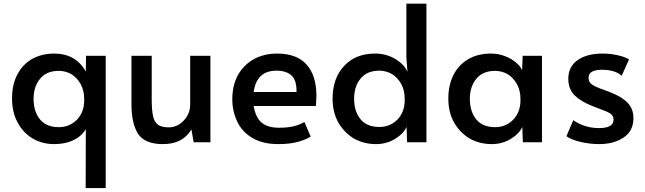

<svg xmlns="http://www.w3.org/2000/svg" viewBox="-20 -755 3423 1019"><path d="M435.5 -69.3Q412.1 -31.2 369.1 -10.7Q326.2 9.8 266.6 9.8Q205.1 9.8 154.3 -19.5Q102.5 -49.8 73.2 -105.5Q43.9 -160.2 43.9 -232.4Q43.9 -309.6 74.2 -363.3Q103.5 -417 154.3 -444.3Q205.1 -470.7 266.6 -470.7Q382.8 -470.7 435.5 -375Q436.5 -403.3 436.5 -459Q462.9 -459 541 -459Q541 -283.2 541 243.2Q514.6 243.2 434.6 243.2Q435.5 165 435.5 -69.3ZM387.7 -119.1Q426.8 -159.2 426.8 -222.7Q426.8 -225.6 426.8 -230.5Q426.8 -273.4 409.2 -306.6Q390.6 -340.8 360.4 -360.4Q329.1 -378.9 292 -378.9Q227.5 -378.9 193.4 -337.9Q158.2 -295.9 158.2 -230.5Q158.2 -163.1 192.4 -121.1Q226.6 -80.1 292 -80.1Q348.6 -80.1 387.7 -119.1Z M711.9 -45.9Q677.7 -101.6 677.7 -202.1Q677.7 -288.1 677.7 -459Q704.1 -459 785.2 -459Q785.2 -401.4 785.2 -228.5Q785.2 -171.9 792 -140.6Q797.9 -109.4 817.4 -93.8Q836.9 -79.1 876 -79.1Q904.3 -79.1 930.7 -94.7Q956.1 -111.3 972.7 -137.7Q989.3 -166 989.3 -199.2Q989.3 -286.1 989.3 -459Q1015.6 -459 1096.7 -459Q1096.7 -344.7 1096.7 0Q1074.2 0 1007.8 0Q1004.9 -16.6 996.1 -67.4Q971.7 -28.3 933.6 -8.8Q896.5 9.8 843.8 9.8Q748 9.8 711.9 -45.9Z M1320.3 -22.5Q1264.6 -54.7 1239.3 -109.4Q1212.9 -164.1 1212.9 -228.5Q1212.9 -301.8 1243.2 -357.4Q1274.4 -412.1 1328.1 -441.4Q1381.8 -470.7 1450.2 -470.7Q1555.7 -470.7 1607.4 -412.1Q1659.2 -353.5 1659.2 -248Q1659.2 -220.7 1656.2 -192.4Q1545.9 -192.4 1326.2 -192.4Q1336.9 -130.9 1369.1 -103.5Q1402.3 -77.1 1460 -77.1Q1507.8 -77.1 1539.1 -85Q1570.3 -92.8 1595.7 -107.4Q1607.4 -81.1 1628.9 -30.3Q1603.5 -13.7 1560.5 -2Q1517.6 9.8 1457 9.8Q1375 9.8 1320.3 -22.5ZM1553.7 -266.6Q1554.7 -329.1 1527.3 -354.5Q1499 -379.9 1447.3 -379.9Q1341.8 -379.9 1326.2 -266.6Q1402.3 -266.6 1553.7 -266.6Z M1860.4 -18.6Q1808.6 -48.8 1776.4 -103.5Q1745.1 -158.2 1745.1 -231.4Q1745.1 -339.8 1806.6 -405.3Q1867.2 -470.7 1970.7 -470.7Q2029.3 -470.7 2077.1 -442.4Q2125 -414.1 2142.6 -374Q2140.6 -400.4 2136.7 -452.1Q2136.7 -522.5 2136.7 -735.4Q2164.1 -735.4 2243.2 -735.4Q2243.2 -550.8 2243.2 0Q2217.8 0 2140.6 0Q2139.6 -20.5 2137.7 -81.1Q2121.1 -44.9 2076.2 -17.6Q2031.2 9.8 1975.6 9.8Q1913.1 9.8 1860.4 -18.6ZM2088.9 -120.1Q2127.9 -160.2 2127.9 -223.6Q2127.9 -226.6 2127.9 -231.4Q2127.9 -274.4 2110.4 -307.6Q2091.8 -341.8 2061.5 -361.3Q2030.3 -379.9 1993.2 -379.9Q1928.7 -379.9 1894.5 -338.9Q1859.4 -296.9 1859.4 -231.4Q1859.4 -164.1 1893.6 -122.1Q1927.7 -81.1 1993.2 -81.1Q2049.8 -81.1 2088.9 -120.1Z M2474.6 -18.6Q2422.9 -48.8 2390.6 -103.5Q2359.4 -158.2 2359.4 -231.4Q2359.4 -302.7 2386.7 -357.4Q2414.1 -411.1 2465.8 -441.4Q2516.6 -470.7 2585 -470.7Q2625 -470.7 2660.2 -457Q2695.3 -443.4 2719.7 -421.9Q2743.2 -402.3 2751 -381.8Q2752 -407.2 2753.9 -459Q2779.3 -459 2856.4 -459Q2856.4 -344.7 2856.4 0Q2831.1 0 2754.9 0Q2753.9 -20.5 2752 -81.1Q2735.4 -44.9 2690.4 -17.6Q2645.5 9.8 2589.8 9.8Q2527.3 9.8 2474.6 -18.6ZM2703.1 -119.1Q2742.2 -159.2 2742.2 -222.7Q2742.2 -225.6 2742.2 -230.5Q2742.2 -273.4 2724.6 -306.6Q2706.1 -340.8 2675.8 -360.4Q2644.5 -378.9 2607.4 -378.9Q2543 -378.9 2508.8 -337.9Q2473.6 -295.9 2473.6 -230.5Q2473.6 -163.1 2507.8 -121.1Q2542 -80.1 2607.4 -80.1Q2664.1 -80.1 2703.1 -119.1Z M3059.6 -2Q3008.8 -14.6 2986.3 -32.2Q2999 -60.5 3022.5 -117.2Q3083 -75.2 3159.2 -75.2Q3236.3 -75.2 3236.3 -120.1Q3236.3 -139.6 3220.7 -151.4Q3205.1 -162.1 3164.1 -176.8Q3151.4 -181.6 3126 -191.4Q3065.4 -214.8 3030.3 -248Q2996.1 -282.2 2996.1 -336.9Q2996.1 -400.4 3044.9 -435.5Q3094.7 -470.7 3177.7 -470.7Q3218.8 -470.7 3257.8 -461.9Q3297.9 -453.1 3318.4 -439.5Q3305.7 -410.2 3279.3 -352.5Q3266.6 -366.2 3238.3 -376Q3210 -384.8 3174.8 -384.8Q3103.5 -384.8 3103.5 -341.8Q3103.5 -318.4 3123 -305.7Q3141.6 -293 3184.6 -278.3Q3188.5 -277.3 3215.8 -266.6Q3279.3 -242.2 3310.5 -210Q3341.8 -177.7 3341.8 -127.9Q3341.8 -59.6 3290 -25.4Q3238.3 9.8 3159.2 9.8Q3111.3 9.8 3059.6 -2Z"/></svg>

Font: Alata=Ham
Style: Regular
Weight: 400
Designer: Spyros Zevelakis, Eben Sorkin
Version: Version 1.004